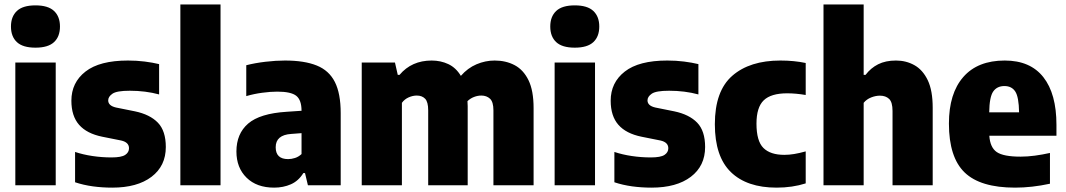

<svg xmlns="http://www.w3.org/2000/svg" viewBox="-20 -828 4762 858"><path d="M48.5 0V-548.5H229V0ZM138.5 -615Q82 -615 55.5 -639.8Q29 -664.5 29 -709.5Q29 -754 55.5 -779Q82 -804 138.5 -804Q195 -804 221.5 -779Q248 -754 248 -709.5Q248 -664.5 221.5 -639.8Q195 -615 138.5 -615Z M481.5 10.5Q437 10.5 395 4.8Q353 -1 315.5 -13.5V-149Q351.5 -137 393.2 -130.8Q435 -124.5 478.5 -124.5Q522.5 -124.5 539.5 -135.8Q556.5 -147 556.5 -165.5Q556.5 -192 522 -200L437 -217Q368 -231 333.5 -270.2Q299 -309.5 299 -378Q299 -459 362 -508.2Q425 -557.5 552 -557.5Q591 -557.5 626.5 -553Q662 -548.5 691 -541.5V-406Q630 -422.5 560 -422.5Q501.5 -422.5 482.5 -409.2Q463.5 -396 463.5 -379.5Q463.5 -355.5 498.5 -347.5L583 -330.5Q650 -316.5 685.5 -279.8Q721 -243 721 -171Q721 -86.5 657.2 -38Q593.5 10.5 481.5 10.5Z M786 0V-808H965.5V0Z M1205 10.5Q1127 10.5 1081.8 -34Q1036.5 -78.5 1036.5 -151Q1036.5 -230.5 1089 -275.8Q1141.5 -321 1261 -328.5L1327.5 -333Q1327.5 -381 1304 -399.8Q1280.5 -418.5 1219 -418.5Q1189 -418.5 1151.8 -413.5Q1114.5 -408.5 1080.5 -398.5V-536.5Q1119.5 -546.5 1166.2 -552Q1213 -557.5 1253.5 -557.5Q1340.5 -557.5 1395.5 -535.2Q1450.5 -513 1476.5 -461.5Q1502.5 -410 1502.5 -322.5V0H1356L1343 -54.5H1335.5Q1314 -19.5 1280 -4.5Q1246 10.5 1205 10.5ZM1212 -170Q1212 -117 1267.5 -117Q1282.5 -117 1298.2 -122Q1314 -127 1327.5 -139.5V-233L1281.5 -229.5Q1212 -225 1212 -170Z M1596.5 0V-548.5H1745L1757.5 -493.5H1765.5Q1819.5 -557.5 1909 -557.5Q1949.5 -557.5 1983.5 -541.5Q2017.5 -525.5 2039.5 -489Q2070 -524 2109.5 -540.8Q2149 -557.5 2190.5 -557.5Q2240.5 -557.5 2279.8 -536.8Q2319 -516 2341.8 -469.5Q2364.5 -423 2364.5 -345V0H2185V-335Q2185 -372.5 2169.8 -386.8Q2154.5 -401 2131 -401Q2115 -401 2098.5 -394.8Q2082 -388.5 2069 -376Q2070 -365 2070 -353.5V0H1893.5V-335Q1893.5 -372.5 1879.8 -386.8Q1866 -401 1842.5 -401Q1824.5 -401 1806 -392.8Q1787.5 -384.5 1776 -368.5V0Z M2458.5 0V-548.5H2639V0ZM2548.5 -615Q2492 -615 2465.5 -639.8Q2439 -664.5 2439 -709.5Q2439 -754 2465.5 -779Q2492 -804 2548.5 -804Q2605 -804 2631.5 -779Q2658 -754 2658 -709.5Q2658 -664.5 2631.5 -639.8Q2605 -615 2548.5 -615Z M2891.5 10.5Q2847 10.5 2805 4.8Q2763 -1 2725.5 -13.5V-149Q2761.5 -137 2803.2 -130.8Q2845 -124.5 2888.5 -124.5Q2932.5 -124.5 2949.5 -135.8Q2966.5 -147 2966.5 -165.5Q2966.5 -192 2932 -200L2847 -217Q2778 -231 2743.5 -270.2Q2709 -309.5 2709 -378Q2709 -459 2772 -508.2Q2835 -557.5 2962 -557.5Q3001 -557.5 3036.5 -553Q3072 -548.5 3101 -541.5V-406Q3040 -422.5 2970 -422.5Q2911.5 -422.5 2892.5 -409.2Q2873.5 -396 2873.5 -379.5Q2873.5 -355.5 2908.5 -347.5L2993 -330.5Q3060 -316.5 3095.5 -279.8Q3131 -243 3131 -171Q3131 -86.5 3067.2 -38Q3003.5 10.5 2891.5 10.5Z M3450.5 10.5Q3317.5 10.5 3246 -59Q3174.5 -128.5 3174.5 -273Q3174.5 -421.5 3252.5 -489.5Q3330.5 -557.5 3467.5 -557.5Q3528.5 -557.5 3580.5 -546.5V-403.5Q3536.5 -411 3497.5 -411Q3425.5 -411 3393 -379.8Q3360.5 -348.5 3360.5 -275.5Q3360.5 -197.5 3391.5 -166.8Q3422.5 -136 3485 -136Q3506.5 -136 3529.2 -139.8Q3552 -143.5 3580.5 -151.5V-8.5Q3521 10.5 3450.5 10.5Z M3660 0V-808H3839.5V-493.5H3848Q3871 -524 3904.2 -540.8Q3937.5 -557.5 3984 -557.5Q4029 -557.5 4066.2 -536.8Q4103.5 -516 4125.8 -469.8Q4148 -423.5 4148 -346.5V0H3968.5V-332Q3968.5 -371.5 3953.2 -386Q3938 -400.5 3912 -400.5Q3893 -400.5 3872.8 -392.5Q3852.5 -384.5 3839.5 -368.5V0Z M4516 10.5Q4361 10.5 4290.8 -57.2Q4220.5 -125 4220.5 -276Q4220.5 -410.5 4284.8 -484Q4349 -557.5 4470 -557.5Q4584 -557.5 4642.5 -483.2Q4701 -409 4701 -270V-221.5H4401Q4404.5 -169 4434.2 -148.5Q4464 -128 4540.5 -128Q4571.5 -128 4605 -132.5Q4638.5 -137 4672 -144.5V-7Q4591 10.5 4516 10.5ZM4468.5 -443.5Q4435.5 -443.5 4418.5 -419.2Q4401.5 -395 4400.5 -326H4534Q4533 -394.5 4517 -419Q4501 -443.5 4468.5 -443.5Z"/></svg>

Font: Encode Sans SemiCondensed SemiCondensed ExtraBold
Style: Regular
Weight: 800
Width: 4
Designer: Multiple Designers
Foundry: Impallari Type
Version: Version 3.000; ttfautohint (v1.8.3) -l 8 -r 50 -G 200 -x 14 